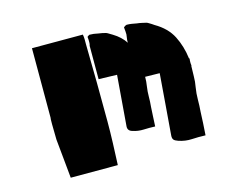

<svg xmlns="http://www.w3.org/2000/svg" viewBox="-79 -580 870 729"><g transform="rotate(-15 356.5 -215.5)"><path d="M305 -128Q305 -88 303.5 -45.5Q302 -3 300 41H115Q111 3 107.5 -36.5Q104 -76 100 -113Q99 -148 99 -173.5Q99 -199 100 -199V-472H300Q302 -462 302 -452Q302 -442 302 -433Q305 -280 305 -128ZM666 -280H668Q667 -275 667 -270.5Q667 -266 667 -261Q667 -259 667.5 -256Q668 -253 668 -251H667Q666 -230 666 -209.5Q666 -189 662 -168Q658 -144 658 -120.5Q658 -97 656 -73Q655 -51 654 -29Q653 -7 651 18Q623 17 597 18.5Q571 20 545 11Q533 7 528.5 1.5Q524 -4 525 -16Q530 -75 534.5 -134.5Q539 -194 544 -255L487 -256Q487 -237 484 -219Q481 -199 481 -179.5Q481 -160 479 -140Q478 -122 477 -103.5Q476 -85 475 -64Q452 -65 430 -64Q408 -63 387 -70Q369 -75 370 -92Q374 -142 378 -191.5Q382 -241 386 -291L314 -293V-424Q315 -427 315.5 -430Q316 -433 316 -436Q316 -441 316 -446.5Q316 -452 315 -459Q316 -460 318.5 -462Q321 -464 324 -465Q332 -465 340.5 -464Q349 -463 357 -461Q365 -460 372.5 -458.5Q380 -457 387 -455Q389 -454 391.5 -453Q394 -452 395 -451Q399 -449 402.5 -446.5Q406 -444 410 -442Q440 -424 457 -398Q457 -403 457 -407Q457 -411 458 -415Q458 -419 459 -422.5Q460 -426 460 -430Q460 -436 459.5 -442.5Q459 -449 458 -458Q459 -459 462.5 -461.5Q466 -464 470 -465Q480 -465 489.5 -463.5Q499 -462 509 -460Q519 -459 527.5 -457Q536 -455 545 -453Q549 -452 555 -448Q560 -445 564 -442.5Q568 -440 572 -437Q619 -410 639.5 -369.5Q660 -329 666 -280Z"/></g></svg>

Font: Palette Mosaic
Style: Regular
Weight: 400
Designer: Shibuyafont
Version: Version 1.001